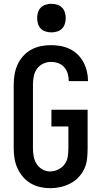

<svg xmlns="http://www.w3.org/2000/svg" viewBox="-20 -980 540 1008"><path d="M244 8Q217 8 190.5 2Q164 -4 141 -17.5Q118 -31 100.5 -51.5Q83 -72 72 -96Q61 -120 56.5 -146.5Q52 -173 52 -200V-535Q52 -562 56.5 -589Q61 -616 72 -640.5Q83 -665 101.5 -685.5Q120 -706 143.5 -719Q167 -732 193.5 -737.5Q220 -743 247 -743Q273 -743 298 -738.5Q323 -734 346 -723Q369 -712 387.5 -694Q406 -676 418 -653.5Q430 -631 436 -606Q442 -581 442 -556V-554H341V-555Q341 -575 335.5 -593.5Q330 -612 317 -627Q304 -642 285.5 -648.5Q267 -655 247 -655Q226 -655 206 -645.5Q186 -636 173.5 -618Q161 -600 157 -578.5Q153 -557 153 -535V-200Q153 -179 157 -158Q161 -137 172.5 -119Q184 -101 203 -90.5Q222 -80 243 -80Q265 -80 285.5 -90Q306 -100 319 -117.5Q332 -135 335.5 -156.5Q339 -178 339 -200V-316H250V-404H440V-200Q440 -173 437 -145.5Q434 -118 422.5 -93.5Q411 -69 392 -49Q373 -29 348.5 -16.5Q324 -4 297.5 2Q271 8 244 8ZM250 -810Q235 -810 220 -814.5Q205 -819 194.5 -829.5Q184 -840 179.5 -855Q175 -870 175 -885Q175 -900 179.5 -915Q184 -930 194.5 -940.5Q205 -951 220 -955.5Q235 -960 250 -960Q265 -960 280 -955.5Q295 -951 305.5 -940.5Q316 -930 320.5 -915Q325 -900 325 -885Q325 -870 320.5 -855Q316 -840 305.5 -829.5Q295 -819 280 -814.5Q265 -810 250 -810Z"/></svg>

Font: Iosevka SS18 Semibold
Style: Regular
Weight: 600
Monospace: yes
Designer: Belleve Invis
Foundry: Belleve Invis
Version: Version 25.1.1; ttfautohint (v1.8.4)